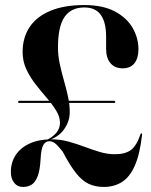

<svg xmlns="http://www.w3.org/2000/svg" viewBox="-20 -730 598 760"><path d="M165 -172 159.5 -173.5Q187.5 -186 202.5 -203.8Q217.5 -221.5 217.5 -244.5Q217 -268.5 202.2 -292.5Q187.5 -316.5 165.5 -342Q143.5 -367.5 121.5 -395.5Q99.5 -423.5 84.5 -455.2Q69.5 -487 69.5 -524Q69.5 -581 97.2 -622.8Q125 -664.5 179.5 -687.2Q234 -710 314 -710Q387 -710 434.5 -684.8Q482 -659.5 505 -619.5Q528 -579.5 528 -535Q528 -499.5 512 -479.5Q496 -459.5 465.5 -459.5Q434.5 -459.5 417.2 -480Q400 -500.5 400 -537V-586Q400 -641.5 379 -671Q358 -700.5 314 -700.5Q261 -700.5 235.2 -662.5Q209.5 -624.5 209.5 -542Q209.5 -510 216.5 -477.2Q223.5 -444.5 233 -411.5Q242.5 -378.5 249.5 -346.2Q256.5 -314 256 -283Q255.5 -249.5 233.5 -218Q211.5 -186.5 165 -172ZM23 -49Q23 -87.5 42.5 -116.8Q62 -146 98 -162.2Q134 -178.5 184 -178.5Q219 -178.5 251.5 -169.5Q284 -160.5 314.5 -149Q345 -137.5 375 -128.5Q405 -119.5 435 -119.5Q476 -119.5 498.5 -136.5Q521 -153.5 536 -198.5Q537 -200.5 538 -201.5Q539 -202.5 540 -202Q541.5 -202 542 -200.8Q542.5 -199.5 542.5 -197.5Q533.5 -118 513 -72.8Q492.5 -27.5 461.5 -8.8Q430.5 10 391 10Q357.5 10 331.2 -2.2Q305 -14.5 280.8 -45Q256.5 -75.5 228 -130Q208.5 -154.5 197.8 -162.8Q187 -171 175.5 -171Q160 -171 151.2 -155.5Q142.5 -140 140.5 -97.5Q138 -55 128.8 -31.5Q119.5 -8 105 1Q90.5 10 70.5 10Q49 10 36 -6.5Q23 -23 23 -49ZM51.5 -326.5Q51.5 -328.5 53.2 -329.8Q55 -331 57 -331H212.5L215.5 -322.5H57Q54.5 -322.5 53 -323.5Q51.5 -324.5 51.5 -326.5ZM225 -322.5 223 -331H431Q433.5 -331 434.8 -329.8Q436 -328.5 436 -326.5Q436 -322.5 431 -322.5Z"/></svg>

Font: Fraunces 120pt SemiBold
Style: Regular
Weight: 600
Version: Version 1.000;[b76b70a41]